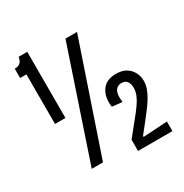

<svg xmlns="http://www.w3.org/2000/svg" viewBox="-171 -833 963 1006"><g transform="rotate(-30 311.0 -330.0)"><path d="M70 -300V-600H32V-656Q53 -656 65 -666Q77 -676 81 -700H133V-300ZM119 0 341 -660H411L187 0ZM376 40V-28L451 -121Q473 -148 489 -171Q505 -194 513.5 -215.5Q522 -237 522 -259Q522 -283 511 -297.5Q500 -312 477 -312Q462 -312 450 -302.5Q438 -293 434 -274Q430 -255 434 -223L373 -229Q364 -288 390.5 -328Q417 -368 477 -368Q514 -368 538 -353Q562 -338 574 -314Q586 -290 586 -265Q586 -239 577 -215Q568 -191 553.5 -167.5Q539 -144 521.5 -121.5Q504 -99 487 -77L438 -15V-9L584 -18V40Z"/></g></svg>

Font: Bricolage Grotesque Condensed Light
Style: Regular
Weight: 300
Width: 3
Designer: Mathieu Triay
Foundry: Atelier Triay
Version: Version 1.000;gftools[0.9.30]